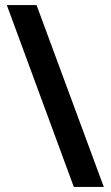

<svg xmlns="http://www.w3.org/2000/svg" viewBox="-20 -738 439 762"><path d="M125 -718 392 4H273L7 -718Z"/></svg>

Font: Noto Sans Meetei Mayek SemiBold
Style: Regular
Weight: 600
Designer: Monotype Design Team and Neelakash Kshetrimayum
Foundry: Monotype Imaging Inc.
Version: Version 2.002; ttfautohint (v1.8.4.7-5d5b)